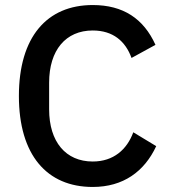

<svg xmlns="http://www.w3.org/2000/svg" viewBox="-20 -730 674 762"><path d="M348 12C469 12 553 -49 600 -150L509 -205C484 -137 431 -89 348 -89C241 -89 175 -167 175 -296V-402C175 -531 241 -609 348 -609C429 -609 478 -566 502 -500L597 -552C550 -656 469 -710 348 -710C166 -710 55 -583 55 -349C55 -115 166 12 348 12Z"/></svg>

Font: IBM Plex Thai Looped Medium
Style: Regular
Weight: 500
Designer: Mike Abbink, Paul van der Laan, Pieter van Rosmalen, Ben Mitchell, Mark Frömberg
Foundry: Bold Monday
Version: Version 1.0